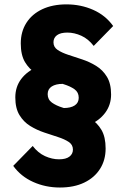

<svg xmlns="http://www.w3.org/2000/svg" viewBox="-20 -736 578 878"><path d="M275.5 -143.5 271 -242Q303.5 -242 321.8 -254Q340 -266 340 -289Q340 -314 320.8 -327.8Q301.5 -341.5 271.5 -350.8Q241.5 -360 207.5 -371.2Q173.5 -382.5 143.5 -401.2Q113.5 -420 94.2 -452.2Q75 -484.5 75 -537.5Q75 -591 100.5 -631.2Q126 -671.5 173.2 -693.8Q220.5 -716 284 -716Q349.5 -716 406 -691Q462.5 -666 497.5 -617L408.5 -526Q384 -558 352 -572.5Q320 -587 288 -587Q256.5 -587 240.5 -575Q224.5 -563 224.5 -542.5Q224.5 -520.5 243.5 -507.8Q262.5 -495 292.5 -485.2Q322.5 -475.5 356.2 -464.2Q390 -453 420 -434.5Q450 -416 469 -384.8Q488 -353.5 488 -304Q488 -256.5 461 -220.2Q434 -184 386.2 -163.8Q338.5 -143.5 275.5 -143.5ZM254 121.5Q188.5 121.5 132 96.2Q75.5 71 40.5 22.5L129.5 -68.5Q154 -36.5 186 -22Q218 -7.5 250 -7.5Q281.5 -7.5 297.5 -19.8Q313.5 -32 313.5 -52Q313.5 -74 294.5 -86.8Q275.5 -99.5 245.5 -109.2Q215.5 -119 181.8 -130.2Q148 -141.5 118 -160Q88 -178.5 69 -209.8Q50 -241 50 -290.5Q50 -339 77 -374.8Q104 -410.5 152 -430.8Q200 -451 262.5 -451L267 -352.5Q235 -352.5 216.5 -340.5Q198 -328.5 198 -305.5Q198 -281 217.2 -267Q236.5 -253 266.5 -243.8Q296.5 -234.5 330.5 -223.2Q364.5 -212 394.5 -193.2Q424.5 -174.5 443.8 -142.2Q463 -110 463 -57Q463 -4 437.5 36.2Q412 76.5 365.2 99Q318.5 121.5 254 121.5Z"/></svg>

Font: Outfit Thin
Style: Regular
Weight: 100
Designer: Rodrigo Fuenzalida
Foundry: fragTYPE
Version: Version 1.000